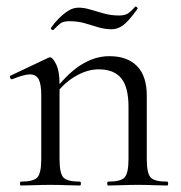

<svg xmlns="http://www.w3.org/2000/svg" viewBox="-20 -572 557 592"><path d="M313.6 0Q310.6 0 310.6 -6Q310.6 -12 313.6 -12Q352.6 -12 364.4 -25.3Q376.2 -38.6 376.2 -81V-243.4Q376.2 -303 353.9 -330.6Q331.6 -358.2 284 -358.2Q247.6 -358.2 209.7 -335.2Q171.8 -312.2 144.8 -271.8L140.6 -283.8Q185.2 -343.4 228.4 -371.1Q271.6 -398.8 317.2 -398.8Q372.4 -398.8 402.5 -368.2Q432.6 -337.6 432.6 -277V-81Q432.6 -38.6 444.1 -25.3Q455.6 -12 495.4 -12Q498.4 -12 498.4 -6Q498.4 0 495.4 0Q477.8 0 454.2 -1Q430.6 -2 404.8 -2Q379.2 -2 355.2 -1Q331.2 0 313.6 0ZM44.6 0Q41.6 0 41.6 -6Q41.6 -12 44.6 -12Q83.6 -12 95.4 -25.3Q107.2 -38.6 107.2 -81V-278.6Q107.2 -312 99.4 -327.3Q91.6 -342.6 72.2 -342.6Q62.4 -342.6 48.8 -338.7Q35.2 -334.8 17.8 -327.8Q13.8 -326.6 11.4 -331.8Q9 -337 12.6 -338.8L129.2 -394Q132 -395.2 134.6 -395.2Q142.4 -395.2 153 -374Q163.6 -352.8 163.6 -312.6V-81Q163.6 -38.6 175.1 -25.3Q186.6 -12 226.4 -12Q229.4 -12 229.4 -6Q229.4 0 226.4 0Q208.8 0 185.2 -1Q161.6 -2 135.8 -2Q110.2 -2 86.2 -1Q62.2 0 44.6 0ZM347.2 -524.2Q366.6 -524.2 377.1 -532.2Q387.6 -540.2 396.6 -551.2Q398.6 -553.2 402.1 -549.8Q405.6 -546.4 403.6 -544.2Q376.6 -506.4 359.7 -494.1Q342.8 -481.8 324.6 -481.8Q302.6 -481.8 282.1 -488.2Q261.6 -494.6 240.5 -500.6Q219.4 -506.6 194 -506.6Q173.6 -506.6 164.3 -498.4Q155 -490.2 144.6 -479.6Q142.6 -478.6 139.1 -481.2Q135.6 -483.8 137.6 -486.6Q145.6 -498.4 159 -512.6Q172.4 -526.8 188.6 -537.6Q204.8 -548.4 222.2 -548.4Q239.4 -548.4 259 -542.4Q278.6 -536.4 300.8 -530.3Q323 -524.2 347.2 -524.2Z"/></svg>

Font: Cormorant Infant Light
Style: Regular
Weight: 300
Designer: Christian Thalmann (Catharsis Fonts)
Foundry: Catharsis Fonts
Version: Version 4.001